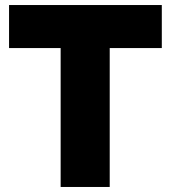

<svg xmlns="http://www.w3.org/2000/svg" viewBox="-20 -743 679 763"><path d="M16 -552H221V0H416V-552H623V-723H16Z"/></svg>

Font: United Sans Black
Style: Regular
Weight: 900
Designer: Pablo Impallari, Rodrigo Fuenzalida (Modified by Dan O. Williams)
Version: Version 1.000;PS 001.000;hotconv 1.0.88;makeotf.lib2.5.64775